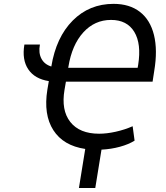

<svg xmlns="http://www.w3.org/2000/svg" viewBox="-20 -757 852 985"><path d="M105.1 -528.4H184.7Q176.8 -485.4 192.5 -456Q208.1 -426.5 243.3 -415.8Q267.8 -565.7 353 -651.5Q438.2 -737.2 562.5 -737.2Q644.5 -737.2 697.6 -696.2Q750.7 -655.2 769.9 -577.6Q789.1 -500 771.3 -393.5L762.8 -338.1H318.2L311.1 -296.9Q293 -191.8 340.6 -131.4Q388.1 -71 488.6 -71Q527.3 -71 573.3 -81.1Q619.3 -91.3 660.5 -109.4L670.5 -35.5Q639.9 -16.3 595.2 -4.1Q550.4 8.2 500.7 10.7L468.8 207.4H384.9L417.3 7.1Q304.7 -9.6 253.6 -89.3Q202.4 -169 223 -296.9L230.5 -340.9Q158 -352.3 125 -401.5Q92 -450.6 105.1 -528.4ZM329.9 -409.1H686.1L688.9 -424.7Q706 -532.3 668.9 -593.6Q631.7 -654.8 549.7 -654.8Q465.6 -654.8 407.3 -590.7Q349.1 -526.6 331 -414.8Z"/></svg>

Font: Karasuma Gothic
Style: Italic
Weight: 400
Italic angle: -9.39999°
Designer: Rasmus Andersson / Ryoko Nishizuka
Foundry: Genbu
Version: Version 1.00